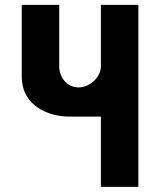

<svg xmlns="http://www.w3.org/2000/svg" viewBox="-20 -752 643 771"><path d="M535.7 -732.5H385.2V-486C385.2 -442.7 341 -401 296 -401C247.5 -401 217.8 -442.7 217.8 -486V-732.5H67.3V-445.2C67.3 -323.7 178.7 -283.7 258.6 -283.7H385.2V-1.5H535.7Z"/></svg>

Font: Sztylet
Style: Bd
Weight: 700
Foundry: Cannot Into Space Fonts, PlusOne Fonts
Version: Version 0.12